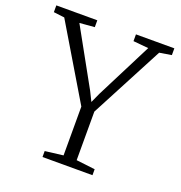

<svg xmlns="http://www.w3.org/2000/svg" viewBox="-135 -874 931 989"><g transform="rotate(20 330.0 -379.0)"><path d="M206.1 0H480V-32.7L377 -44.9V-311L586.9 -710.4L652.8 -721.2V-758.3H442.4V-721.2L525.9 -713.4L369.6 -405.3L345.7 -352.5L319.8 -404.8L148.4 -713.9L230.5 -720.7V-758.3H5.9V-721.2L65.4 -713.9L305.2 -312.5V-44.9L206.1 -32.7Z"/></g></svg>

Font: Merriweather
Style: Light
Weight: 250
Designer: Eben Sorkin ( eben@eyebytes.com )
Foundry: Sorkin Type Co.
Version: Version 1.003